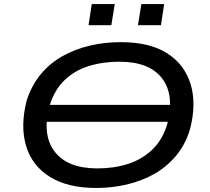

<svg xmlns="http://www.w3.org/2000/svg" viewBox="-20 -923 1041 952"><path d="M175 -319 188 -403H882L869 -319ZM457 9Q316 9 227.5 -46Q139 -101 109.5 -199Q80 -297 112 -424Q137 -501 183 -556Q229 -611 291.5 -645.5Q354 -680 426.5 -697Q499 -714 579 -714Q722 -714 808.5 -659Q895 -604 925 -506Q955 -408 922 -282Q899 -205 852 -149.5Q805 -94 743 -59.5Q681 -25 608 -8Q535 9 457 9ZM463 -88Q545 -88 614 -110Q683 -132 734 -180Q785 -228 809 -306Q847 -451 784 -534Q721 -617 572 -617Q490 -617 420.5 -595.5Q351 -574 301 -526.5Q251 -479 226 -400Q187 -256 250.5 -172Q314 -88 463 -88ZM664 -798 681 -903H794L778 -798ZM419 -798 435 -903H549L532 -798Z"/></svg>

Font: Nunito Sans 7pt Expanded Medium
Style: Italic
Weight: 500
Width: 7
Italic angle: -9°
Designer: Vernon Adams
Foundry: Vernon Adams
Version: Version 3.101;gftools[0.9.27]